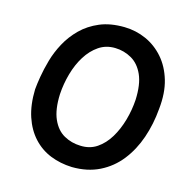

<svg xmlns="http://www.w3.org/2000/svg" viewBox="-100 -761 844 858"><g transform="rotate(15 322.5 -331.5)"><path d="M306 1Q252 -1 206 -19.5Q160 -38 126 -75Q92 -112 74 -166Q56 -220 58 -292Q60 -316 66 -352Q72 -388 84 -430.5Q96 -473 118.5 -514.5Q141 -556 175.5 -590Q210 -624 258.5 -644.5Q307 -665 373 -664Q426 -663 473 -642Q520 -621 555 -581Q590 -541 607 -483.5Q624 -426 616 -351Q610 -279 588 -215Q566 -151 527.5 -102Q489 -53 433.5 -25.5Q378 2 306 1ZM318 -101Q362 -99 395 -121.5Q428 -144 451 -182Q474 -220 487.5 -267.5Q501 -315 504 -363Q507 -435 487.5 -478.5Q468 -522 433 -542Q398 -562 357 -563Q314 -564 281 -541.5Q248 -519 224.5 -481.5Q201 -444 187.5 -396.5Q174 -349 171 -300Q168 -229 187.5 -185Q207 -141 242 -121.5Q277 -102 318 -101Z"/></g></svg>

Font: Josefin Sans Thin Medium
Style: Italic
Weight: 500
Italic angle: -7°
Version: Version 2.000